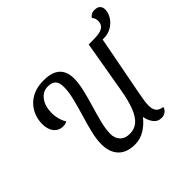

<svg xmlns="http://www.w3.org/2000/svg" viewBox="-186 -1018 1264 1264"><g transform="rotate(-45 446.0 -386.0)"><path d="M402 22Q326 22 286 -20Q246 -62 246 -137Q246 -183 260 -240Q274 -297 292.5 -358Q311 -419 325 -475.5Q339 -532 339 -577Q339 -621 320 -638Q301 -655 266 -655Q219 -655 189.5 -615Q160 -575 160 -511Q160 -483 167.5 -456Q175 -429 189 -405Q180 -401 171.5 -399Q163 -397 152 -397Q126 -397 106 -410.5Q86 -424 75.5 -448.5Q65 -473 65 -507Q65 -544 78 -579Q91 -614 117 -642Q143 -670 182 -686.5Q221 -703 274 -703Q333 -703 366 -685Q399 -667 412.5 -637Q426 -607 426 -571Q426 -526 412.5 -469Q399 -412 381 -352.5Q363 -293 349.5 -238.5Q336 -184 336 -143Q336 -102 360 -77Q384 -52 429 -52Q471 -52 501.5 -77.5Q532 -103 553.5 -157.5Q575 -212 590 -300L652 -660H748L660 -201Q652 -159 649 -136.5Q646 -114 646 -99Q646 -60 661.5 -42.5Q677 -25 708 -22Q704 -1 687 10.5Q670 22 651 22Q614 22 593.5 -6Q573 -34 567 -70Q536 -30 494 -4Q452 22 402 22ZM751 -618Q732 -618 715.5 -621Q699 -624 689 -628L694 -660Q724 -660 749.5 -664.5Q775 -669 790.5 -683.5Q806 -698 806 -727Q806 -740 802 -749.5Q798 -759 790 -769Q795 -778 807.5 -786Q820 -794 839 -794Q867 -794 879.5 -780.5Q892 -767 892 -747Q892 -716 873.5 -686Q855 -656 823 -637Q791 -618 751 -618Z"/></g></svg>

Font: Sansita Swashed Light Light
Style: Regular
Weight: 300
Version: Version 1.003